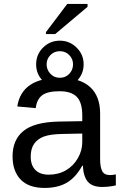

<svg xmlns="http://www.w3.org/2000/svg" viewBox="-20 -925 596 955"><path d="M202.1 9.8C244.8 9.8 281 1.4 310.8 -15.4C340.6 -32.1 366.7 -60.7 389.2 -101.1H392.1C394 -64.6 402.4 -37.8 417.2 -20.8C432 -3.7 455.7 4.9 488.3 4.9C511.4 4.9 534 2.3 556.2 -2.9V-57.6C545.4 -55.3 535.8 -54.2 527.3 -54.2C508.1 -54.2 495.1 -60.8 488.3 -74C481.4 -87.2 478 -106.8 478 -132.8V-360.4C478 -418 461.3 -462 427.7 -492.4C394.2 -522.9 344.2 -538.1 277.8 -538.1C151.5 -538.1 80.9 -490.6 65.9 -395.5L157.7 -387.2C161.3 -416.5 172 -437.8 189.9 -451.2C207.8 -464.5 236.5 -471.2 275.9 -471.2C314.9 -471.2 343.6 -461.9 361.8 -443.4C380 -424.8 389.2 -394 389.2 -351.1V-322.3L270.5 -320.3C190.4 -318.4 132.4 -302.7 96.4 -273.4C60.5 -244.1 42.5 -202.1 42.5 -147.5C42.5 -98.6 55.8 -60.2 82.5 -32.2C109.2 -4.2 149.1 9.8 202.1 9.8ZM222.2 -56.2C193.5 -56.2 171.5 -64 156 -79.6C140.5 -95.2 132.8 -117.4 132.8 -146C132.8 -172.4 138.5 -193.7 149.9 -210C161.3 -226.2 177.7 -238.3 199 -246.1C220.3 -253.9 251.6 -258.1 293 -258.8L389.2 -260.7V-217.3C389.2 -190.3 381.9 -164 367.4 -138.4C352.9 -112.9 333.2 -92.8 308.1 -78.1C283 -63.5 254.4 -56.2 222.2 -56.2ZM396 -605C396 -637.5 384.4 -665.3 361.1 -688.2C337.8 -711.2 310.1 -722.7 277.8 -722.7C245.3 -722.7 217.4 -711.3 194.3 -688.5C171.2 -665.7 159.7 -637.9 159.7 -605C159.7 -572.4 171.2 -544.6 194.3 -521.5C217.4 -498.4 245.3 -486.8 277.8 -486.8C310.4 -486.8 338.2 -498.4 361.3 -521.5C384.4 -544.6 396 -572.4 396 -605ZM343.3 -605C343.3 -586.8 337.1 -571 324.7 -557.9C312.3 -544.7 296.7 -538.1 277.8 -538.1C258.6 -538.1 242.8 -544.8 230.5 -558.1C218.1 -571.5 211.9 -587.1 211.9 -605C211.9 -623.2 218.3 -638.7 231 -651.4C243.7 -664.1 259.3 -670.4 277.8 -670.4C296.1 -670.4 311.5 -664.1 324.2 -651.4C336.9 -638.7 343.3 -623.2 343.3 -605ZM208.5 -755.4H254.4L415.5 -891.1V-905.3H314.5L208.5 -765.1Z"/></svg>

Font: Arimo
Style: Regular
Weight: 400
Designer: Steve Matteson
Foundry: Monotype Imaging Inc.
Version: Version 1.32